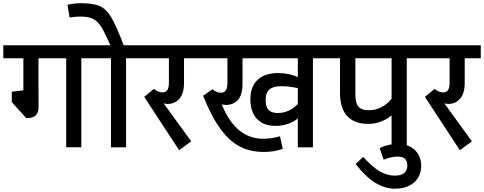

<svg xmlns="http://www.w3.org/2000/svg" viewBox="-29 -900 2957 1173"><path d="M566.9 -543.9H467.8V-0.5H375.5V-543.9H206.1V-350.6H206.5V-245.6Q206.5 -213.9 190.4 -196.3Q174.3 -178.7 131.3 -178.2L43 -276.4V-339.8L113.8 -348.1V-543.9H-8.8V-623.5H566.9Z M839.8 -543.9H741.2V0H648.9V-543.9H549.8V-623.5H839.8ZM651.4 -609.4Q615.2 -692.9 593 -730.2Q570.8 -767.6 542.5 -783.2Q514.2 -798.8 464.8 -798.8Q434.6 -798.8 396 -793.5L383.3 -870.6Q425.3 -880.4 461.9 -880.4Q539.6 -880.4 579.6 -863.3Q619.6 -846.2 651.4 -793Q683.1 -739.7 729.5 -615.7L660.2 -589.4Z M995.6 -265.1Q981.4 -265.1 970.7 -268.6L1139.2 -36.6L1065.4 17.6L852.1 -308.1L911.1 -356.9Q937.5 -335.4 963.4 -335.4Q984.4 -335.4 993.7 -349.9Q1002.9 -364.3 1002.9 -394V-543.9H822.8V-623.5H1193.4V-543.9H1095.2V-392.6Q1095.2 -330.1 1067.6 -297.6Q1040 -265.1 995.6 -265.1Z M1981.4 -543.9H1882.8V0H1790.5V-176.3Q1763.7 -154.3 1728.8 -142.6Q1693.8 -130.9 1654.3 -130.9Q1599.1 -130.9 1564.9 -153.6Q1530.8 -176.3 1515.6 -212.2Q1500.5 -248 1500.5 -290.5Q1500.5 -371.6 1545.2 -412.6Q1589.8 -453.6 1669.4 -453.6Q1704.1 -453.6 1735.4 -447Q1766.6 -440.4 1790.5 -429.2V-543.9H1452.6V-389.6Q1452.6 -317.4 1423.3 -288.1Q1394 -258.8 1353.5 -258.8Q1338.4 -258.8 1325.2 -262.7Q1372.1 -151.4 1435.1 -101.8Q1498 -52.2 1579.1 -52.2Q1628.4 -52.2 1681.6 -67.4L1698.2 9.3Q1673.3 19 1643.1 23.7Q1612.8 28.3 1583 28.3Q1501.5 28.3 1437.7 -3.9Q1374 -36.1 1318.6 -111.3Q1263.2 -186.5 1211.9 -314.9L1269 -355Q1283.2 -343.3 1295.4 -338.4Q1307.6 -333.5 1320.3 -333.5Q1341.3 -333.5 1350.8 -348.4Q1360.4 -363.3 1360.4 -394.5V-543.9H1176.3V-623.5H1981.4ZM1790.5 -264.6V-361.8Q1733.4 -373.5 1692.4 -373.5Q1640.1 -373.5 1616.9 -353.3Q1593.8 -333 1593.8 -289.1Q1593.8 -246.6 1612.1 -228Q1630.4 -209.5 1668 -209.5Q1703.1 -209.5 1734.1 -223.6Q1765.1 -237.8 1790.5 -264.6Z M2554.7 -543.9H2456.1V0H2363.3V-195.3Q2334 -170.4 2296.9 -156.7Q2259.8 -143.1 2221.2 -143.1Q2136.2 -143.1 2092.3 -190.7Q2048.3 -238.3 2048.3 -331.1V-543.9H1963.9V-623.5H2554.7ZM2363.3 -543.9H2142.1V-325.7Q2142.1 -290.5 2149.4 -269Q2156.7 -247.6 2174.8 -237.1Q2192.9 -226.6 2225.1 -226.6Q2265.1 -226.6 2300 -244.4Q2335 -262.2 2363.3 -296.4Z M2399.9 -21Q2445.8 -21 2478.5 -3.2Q2511.2 14.6 2527.8 45.2Q2544.4 75.7 2544.4 113.3Q2544.4 153.3 2525.6 185.1Q2506.8 216.8 2470.5 234.9Q2434.1 252.9 2383.8 252.9Q2326.2 252.9 2268.3 219.7Q2210.4 186.5 2143.6 102.1L2189.9 58.6Q2249 124 2293.9 148.4Q2338.9 172.9 2382.8 172.9Q2421.4 172.9 2440.4 157Q2459.5 141.1 2459.5 113.3Q2459.5 82.5 2444.6 69.6Q2429.7 56.6 2400.4 56.6Q2362.8 56.6 2314.9 75.7L2290.5 4.9Q2316.4 -8.3 2345.5 -14.6Q2374.5 -21 2399.9 -21Z M2710.4 -265.1Q2696.3 -265.1 2685.5 -268.6L2854 -36.6L2780.3 17.6L2566.9 -308.1L2626 -356.9Q2652.3 -335.4 2678.2 -335.4Q2699.2 -335.4 2708.5 -349.9Q2717.8 -364.3 2717.8 -394V-543.9H2537.6V-623.5H2908.2V-543.9H2810.1V-392.6Q2810.1 -330.1 2782.5 -297.6Q2754.9 -265.1 2710.4 -265.1Z"/></svg>

Font: Varta SemiBold
Style: Regular
Weight: 600
Designer: Joana Correia, Viktoriya Grabowska, Eben Sorkin
Foundry: Sorkin Type
Version: Version 1.003; ttfautohint (v1.3) -l 8 -r 24 -G 200 -x 12 -H